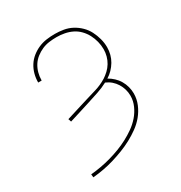

<svg xmlns="http://www.w3.org/2000/svg" viewBox="-175 -870 950 1005"><g transform="rotate(-30 300.0 -367.5)"><path d="M99 8 97 -11Q128 -14 159 -19.5Q190 -25 220 -33.5Q250 -42 279 -53Q308 -64 335.5 -78.5Q363 -93 388.5 -111Q414 -129 434.5 -152.5Q455 -176 468 -205Q481 -234 481 -265Q481 -285 475.5 -304Q470 -323 459.5 -340Q449 -357 434 -370Q419 -383 400 -391Q370 -375 338 -364.5Q306 -354 273.5 -343.5Q241 -333 208.5 -323Q176 -313 144 -303L138 -321Q171 -331 204 -341.5Q237 -352 270.5 -362Q304 -372 337 -382Q370 -392 400 -410L401 -411Q401 -411 401 -411Q401 -411 402 -411Q419 -422 434 -436Q449 -450 459.5 -467.5Q470 -485 475.5 -505Q481 -525 481 -546Q481 -570 475 -593.5Q469 -617 458 -638Q447 -659 430 -676.5Q413 -694 391.5 -704.5Q370 -715 346 -719.5Q322 -724 299 -724Q276 -724 253.5 -721Q231 -718 210.5 -709Q190 -700 172 -686Q154 -672 142 -653Q130 -634 124 -612Q118 -590 118 -567Q118 -567 118 -566.5Q118 -566 118 -566H97Q97 -567 97 -567Q97 -567 97 -567Q97 -592 103.5 -616.5Q110 -641 123.5 -662.5Q137 -684 157 -700Q177 -716 200 -726Q223 -736 248 -739.5Q273 -743 299 -743Q325 -743 351.5 -738.5Q378 -734 401.5 -721.5Q425 -709 444.5 -690Q464 -671 476 -647.5Q488 -624 495 -598Q502 -572 502 -546Q502 -524 496.5 -503Q491 -482 480 -463.5Q469 -445 454 -429.5Q439 -414 421 -403Q439 -393 454.5 -378.5Q470 -364 480.5 -346Q491 -328 496.5 -307.5Q502 -287 502 -267Q502 -233 489 -202Q476 -171 455 -145.5Q434 -120 407 -100.5Q380 -81 351 -65.5Q322 -50 291 -38Q260 -26 228.5 -16.5Q197 -7 164.5 -1Q132 5 99 8Z"/></g></svg>

Font: Iosevka SS04 Thin Extended
Style: Regular
Weight: 100
Width: 7
Monospace: yes
Designer: Belleve Invis
Foundry: Belleve Invis
Version: Version 19.0.0; ttfautohint (v1.8.4)